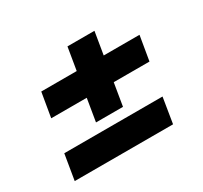

<svg xmlns="http://www.w3.org/2000/svg" viewBox="-117 -730 917 866"><g transform="rotate(-30 341.5 -297.0)"><path d="M44.4 -25.4 66.4 -157.7H578.1L556.6 -25.4ZM94.2 -323.7 115.7 -450.7H627.4L606 -323.7ZM259.8 -206.5 319.8 -567.9H460.4L400.4 -206.5Z"/></g></svg>

Font: Inter 17pt ExtraBold
Style: Italic
Weight: 800
Italic angle: -9.3988°
Version: Version 4.001;git-66647c0bb